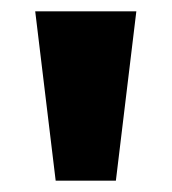

<svg xmlns="http://www.w3.org/2000/svg" viewBox="-20 -725 302 338"><path d="M78 -407 42 -705H220L184 -407Z"/></svg>

Font: Nunito Sans 9pt ExtraBold
Style: Regular
Weight: 800
Version: Version 3.101;gftools[0.9.27]